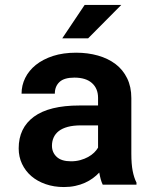

<svg xmlns="http://www.w3.org/2000/svg" viewBox="-20 -753 640 783"><path d="M398.9 0Q394 -9.8 390.6 -22.5Q387.2 -35.2 384.8 -49.3Q373.5 -37.1 358.9 -26.4Q344.2 -15.6 326.4 -7.6Q308.6 0.5 287.1 5.1Q265.6 9.8 240.7 9.8Q200.2 9.8 166.3 -2Q132.3 -13.7 107.9 -34.7Q83.5 -55.7 69.8 -84.7Q56.2 -113.8 56.2 -147.9Q56.2 -231.4 118.4 -277.1Q180.7 -322.8 304.2 -322.8H379.9V-354Q379.9 -392.1 355 -414.3Q330.1 -436.5 283.2 -436.5Q241.7 -436.5 222.7 -418.7Q203.6 -400.9 203.6 -371.1H67.9Q67.9 -404.8 82.8 -435.1Q97.7 -465.3 126.2 -488.3Q154.8 -511.2 196 -524.7Q237.3 -538.1 290.5 -538.1Q338.4 -538.1 379.6 -526.4Q420.9 -514.6 451.2 -491.7Q481.4 -468.8 498.5 -433.8Q515.6 -398.9 515.6 -353V-126.5Q515.6 -84 521 -56.2Q526.4 -28.3 536.6 -8.3V0ZM269.5 -95.2Q290 -95.2 307.6 -100.1Q325.2 -105 339.4 -112.8Q353.5 -120.6 363.8 -130.6Q374 -140.6 379.9 -150.9V-241.7H310.5Q278.8 -241.7 256.3 -235.6Q233.9 -229.5 219.7 -218.5Q205.6 -207.5 198.7 -192.1Q191.9 -176.8 191.9 -158.7Q191.9 -131.3 211.2 -113.3Q230.5 -95.2 269.5 -95.2ZM325.2 -732.9H474.6L339.4 -596.7H233.9Z"/></svg>

Font: Roboto Mono
Style: Bold
Weight: 700
Designer: Google
Version: Version 2.000985; 2015; ttfautohint (v1.3)